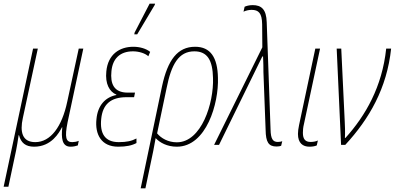

<svg xmlns="http://www.w3.org/2000/svg" viewBox="-54 -793 2161 1051"><path d="M-34 229H-8L34 31C39 6 43 -19 48 -53H50C61 -11 86 10 133 10C228 10 270 -67 285 -96H287C281 -40 284 10 332 10C350 10 363 6 372 3L377 -22C365 -17 351 -15 341 -15C307 -15 299 -40 316 -124L402 -527H377L314 -236C285 -99 223 -15 139 -15C68 -15 54 -70 71 -147L153 -527H127Z M681 -605H697L793 -766L795 -773H765L683 -615ZM593 10C638 10 669 3 693 -10V-35C666 -21 640 -15 596 -15C519 -15 492 -64 500 -142C508 -222 552 -261 639 -261H680L685 -286H645C569 -286 549 -335 556 -403C562 -470 601 -512 674 -512C707 -512 741 -501 758 -485L768 -509C746 -527 711 -537 676 -537C602 -537 537 -497 528 -402C521 -334 545 -291 583 -275V-273C523 -261 481 -217 474 -141C465 -58 500 10 593 10Z M833 -321 716 238H742L785 33C790 9 794 -13 798 -37C821 -12 861 10 914 10C1076 10 1144 -228 1139 -367C1137 -479 1098 -537 1014 -537C918 -537 864 -465 833 -321ZM914 -14C867 -14 828 -36 806 -63L858 -311C884 -441 924 -512 1010 -512C1082 -512 1110 -462 1112 -366C1117 -229 1049 -14 914 -14Z M1460 9C1473 9 1479 7 1485 5L1491 -20C1486 -18 1477 -16 1467 -16C1441 -16 1428 -30 1427 -85L1406 -671C1404 -742 1377 -765 1329 -765C1309 -765 1293 -760 1285 -756L1279 -729C1291 -735 1308 -739 1323 -739C1362 -739 1380 -721 1381 -660L1382 -534L1118 0H1145L1354 -427C1364 -447 1373 -465 1382 -484H1386C1386 -462 1388 -464 1388 -398L1400 -82C1401 -15 1416 9 1460 9Z M1640 10C1658 10 1671 7 1680 3L1686 -24C1674 -18 1659 -16 1646 -16C1617 -16 1604 -32 1604 -66C1604 -79 1605 -95 1610 -115L1698 -527H1672L1583 -108C1579 -89 1577 -73 1577 -60C1577 -9 1604 10 1640 10Z M1813 0H1836C1968 -143 2064 -310 2087 -527H2060C2038 -318 1947 -160 1837 -38H1834C1836 -67 1834 -111 1833 -129L1814 -527H1789Z"/></svg>

Font: Noto Sans Condensed Thin
Style: Italic
Weight: 100
Width: 3
Italic angle: -12°
Designer: Monotype Design Team
Foundry: Monotype Imaging Inc.
Version: Version 2.013